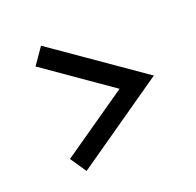

<svg xmlns="http://www.w3.org/2000/svg" viewBox="-77 -531 545 533"><g transform="rotate(-20 195.5 -265.0)"><path d="M94 -80 62 -127 258 -263 60 -401 94 -450 360 -265Z"/></g></svg>

Font: Snippet
Style: Regular
Weight: 400
Designer: Gesine Todt
Foundry: Gesine Todt
Version: Version 1.000